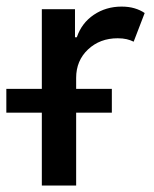

<svg xmlns="http://www.w3.org/2000/svg" viewBox="-58 -574 475 594"><path d="M177.6 0H71.4V-545.5H174V-458.8H179.7Q194.6 -502.8 232.2 -528.2Q269.9 -553.6 318.2 -553.6Q340.6 -553.6 358.3 -548.3Q376.1 -543 389.6 -533.7L355.5 -445Q345.9 -449.9 333.8 -452.8Q321.7 -455.6 306.1 -455.6Q251.1 -455.6 214.3 -421Q177.6 -386.4 177.6 -333.1ZM288 -225.5H-38.4V-299H288Z"/></svg>

Font: Linik Sans Medium
Style: Regular
Weight: 500
Designer: Rasmus Andersson (font), Cristiano Sobral (main changes)
Foundry: rsms
Version: Version 3.018;June 1, 2022;FontCreator 14.0.0.2814 64-bit; t